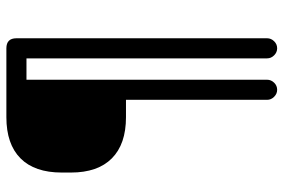

<svg xmlns="http://www.w3.org/2000/svg" viewBox="-164 -530 889 602"><g transform="rotate(-90 281.0 -229.5)"><path d="M331.5 163Q331.5 175.5 322.2 185Q313 194.5 300 194.5Q287.5 194.5 278 185Q268.5 175.5 268.5 163V-279.5H214Q129.5 -279.5 85 -323.8Q40.5 -368 40.5 -452V-481Q40.5 -566 85 -610.2Q129.5 -654.5 214 -654.5H430Q461.5 -654.5 461.5 -623V163Q461.5 175.5 452.2 185Q443 194.5 430 194.5Q417.5 194.5 408 185Q398.5 175.5 398.5 163V-591.5H331.5Z"/></g></svg>

Font: Jura Light SemiBold
Style: Regular
Weight: 600
Version: Version 5.106